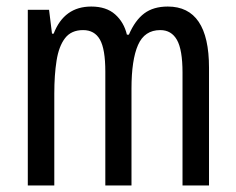

<svg xmlns="http://www.w3.org/2000/svg" viewBox="-20 -567 722 587"><path d="M493 -547Q619 -547 619 -360V0H538V-345Q538 -415 521 -445Q504 -475 470 -475Q422 -475 402 -429.5Q382 -384 382 -296V0H302V-348Q302 -417 285.5 -446Q269 -475 234 -475Q198 -475 179 -450.5Q160 -426 153 -382Q146 -338 146 -281V0H65V-537H130L139 -464H144Q176 -547 259 -547Q305 -547 332 -523Q359 -499 368 -461H374Q393 -505 421 -526Q449 -547 493 -547Z"/></svg>

Font: Noto Sans Sinhala ExtraCondensed
Style: Regular
Weight: 400
Width: 2
Designer: Jelle Bosma - Monotype Design Team
Foundry: Monotype Imaging Inc.
Version: Version 2.006; ttfautohint (v1.8.4.7-5d5b)